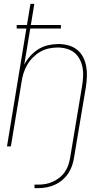

<svg xmlns="http://www.w3.org/2000/svg" viewBox="-20 -755 540 990"><path d="M158 215V197H178Q197 197 216 193.5Q235 190 253.5 181.5Q272 173 288.5 159.5Q305 146 316 129Q327 112 333 93.5Q339 75 342 56L403 -310Q407 -334 408.5 -358Q410 -382 406 -405Q402 -428 391.5 -448.5Q381 -469 364 -483Q347 -497 324 -503.5Q301 -510 277 -510Q255 -510 231.5 -505Q208 -500 187.5 -488Q167 -476 149.5 -458.5Q132 -441 120 -420Q108 -399 101 -376.5Q94 -354 91 -331L36 0H16L116 -608H66V-626H119L137 -735H157L139 -626H294V-608H136L105 -421Q117 -445 136.5 -466.5Q156 -488 179 -502Q202 -516 228.5 -522Q255 -528 281 -528Q308 -528 333 -521Q358 -514 377.5 -498.5Q397 -483 408.5 -460.5Q420 -438 424.5 -412.5Q429 -387 428 -360.5Q427 -334 423 -307L362 56Q359 77 352 98Q345 119 332.5 138Q320 157 302 172.5Q284 188 263 197.5Q242 207 220.5 211Q199 215 178 215Z"/></svg>

Font: Iosevka Thin
Style: Italic
Weight: 100
Italic angle: -9°
Monospace: yes
Designer: Belleve Invis
Foundry: Belleve Invis
Version: Version 32.5.0; ttfautohint (v1.8.4)